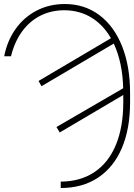

<svg xmlns="http://www.w3.org/2000/svg" viewBox="-20 -738 674 965"><path d="M305.7 -717.8Q404.8 -717.8 479 -662.4Q553.2 -606.9 593.5 -505.9Q633.8 -404.8 633.8 -270.5V-223.6Q633.8 -90.3 592.3 6.6Q550.8 103.5 472.2 155.3Q393.6 207 285.2 207V174.8Q384.3 174.3 455.1 126.7Q525.9 79.1 562.7 -10.5Q599.6 -100.1 599.6 -223.6V-260.7L280.3 -72.3L263.7 -99.6L599.1 -294.4Q596.2 -423.3 551.8 -519L188.5 -304.7L173.8 -331.1L537.6 -545.9Q498.5 -613.8 439 -649.9Q379.4 -686 303.7 -686.5Q237.8 -686.5 183.6 -659.4Q129.4 -632.3 91.3 -580.3Q53.2 -528.3 35.2 -455.1H1Q16.1 -532.7 58.3 -592.3Q100.6 -651.9 164.3 -684.8Q228 -717.8 305.7 -717.8Z"/></svg>

Font: Pretendard Std Thin
Style: Regular
Weight: 100
Designer: Base glyphs from Inter by Rasmus Andersson; Hangeul glyphs from Noto Sans CJK(Source Han Sans) by Jang Soo-young and Kan
Foundry: Kil Hyung-jin
Version: Version 1.309